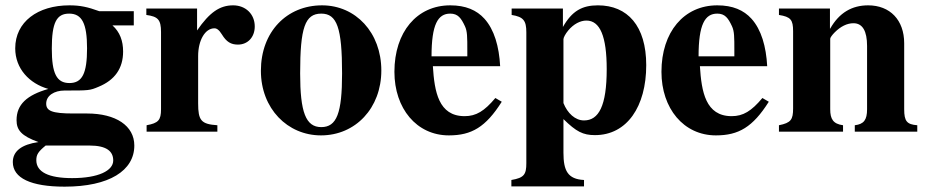

<svg xmlns="http://www.w3.org/2000/svg" viewBox="-20 -493 3472 719"><path d="M315 52C380 52 404 74 404 108C404 146 349 174 250 174C162 174 116 151 116 107C116 86 123 75 151 52ZM306 -312C306 -218 288 -182 240 -182C192 -182 174 -218 174 -311C174 -409 192 -442 239 -442C287 -442 306 -405 306 -312ZM254 -68C174 -68 153 -78 153 -105C153 -135 183 -154 222 -154C313 -154 316 -154 349 -168C410 -193 441 -237 441 -300C441 -340 429 -373 401 -398H481V-451H352C308 -467 280 -473 240 -473C121 -473 37 -411 37 -312C37 -236 90 -180 161 -160C81 -137 42 -102 42 -43C42 -6 60 16 124 39C61 48 28 73 28 114C28 174 96 206 222 206C389 206 483 146 483 52C483 -22 414 -68 306 -68Z M718 -461H528V-437C571 -431 583 -420 583 -373V-84C583 -43 573 -32 529 -24V0H794V-24C733 -28 722 -42 722 -106V-283C722 -342 748 -387 783 -387C791 -387 800 -382 811 -364C828 -336 845 -326 871 -326C908 -326 934 -354 934 -394C934 -440 900 -473 853 -473C803 -473 765 -447 718 -379Z M1261 -218C1261 -69 1241 -17 1183 -17C1125 -17 1104 -73 1104 -218C1104 -389 1122 -442 1183 -442C1242 -442 1261 -389 1261 -218ZM1408 -229C1408 -371 1312 -473 1186 -473C1054 -473 957 -374 957 -228C957 -86 1057 14 1182 14C1311 14 1408 -88 1408 -229Z M1730 -282H1596C1596 -402 1620 -442 1666 -442C1695 -442 1707 -425 1721 -395C1730 -376 1730 -355 1730 -303ZM1835 -126C1794 -77 1763 -58 1720 -58C1622 -58 1607 -150 1601 -245H1853C1849 -319 1831 -382 1794 -423C1765 -455 1724 -473 1666 -473C1541 -473 1457 -373 1457 -224C1457 -87 1540 14 1661 14C1746 14 1799 -17 1859 -112Z M2090 -346C2090 -352 2097 -366 2108 -379C2128 -403 2153 -416 2176 -416C2227 -416 2252 -357 2252 -234C2252 -96 2222 -42 2167 -42C2134 -42 2105 -69 2090 -107ZM2088 -461H1896V-437C1940 -430 1951 -416 1951 -372V118C1951 160 1943 173 1895 181V205H2167V181C2106 178 2090 146 2090 79V-47C2138 0 2163 13 2208 13C2328 13 2400 -94 2400 -249C2400 -396 2330 -473 2219 -473C2160 -473 2122 -452 2088 -392Z M2730 -282H2596C2596 -402 2620 -442 2666 -442C2695 -442 2707 -425 2721 -395C2730 -376 2730 -355 2730 -303ZM2835 -126C2794 -77 2763 -58 2720 -58C2622 -58 2607 -150 2601 -245H2853C2849 -319 2831 -382 2794 -423C2765 -455 2724 -473 2666 -473C2541 -473 2457 -373 2457 -224C2457 -87 2540 14 2661 14C2746 14 2799 -17 2859 -112Z M3415 0V-24C3376 -27 3366 -39 3366 -84V-331C3366 -418 3313 -473 3231 -473C3171 -473 3123 -446 3089 -386H3088V-461H2897V-437C2941 -430 2950 -419 2950 -376V-87C2950 -45 2942 -33 2897 -24V0H3137V-24C3100 -29 3089 -47 3089 -84V-348C3089 -352 3096 -362 3106 -372C3128 -394 3152 -406 3176 -406C3210 -406 3227 -377 3227 -321V-84C3227 -44 3215 -28 3181 -24V0Z"/></svg>

Font: XITS
Style: Bold
Weight: 700
Designer: MicroPress Inc., with final additions and corrections provided by Coen Hoffman, Elsevier (retired)
Version: Version 1.302